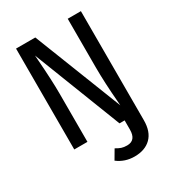

<svg xmlns="http://www.w3.org/2000/svg" viewBox="-218 -826 1051 1165"><g transform="rotate(-30 307.5 -243.5)"><path d="M442.6 -706.7H534.9V57.4Q534.9 137.4 492.8 179Q450.8 220.5 376.9 220.5Q309.7 220.5 257.9 181L295.9 116.4Q316.4 128.7 332.3 134.1Q348.2 139.5 371.3 139.5Q433.3 139.5 433.3 64.1V0H397.4L159 -612.8L161.5 -579Q172.8 -429.7 172.8 -340V0H80.5V-706.7H215.4L456.4 -92.3L454.9 -113.3Q442.6 -259.5 442.6 -366.7Z"/></g></svg>

Font: Fira Code Fixed Retina
Style: Regular
Weight: 450
Monospace: yes
Designer: Carrois Corporate, Edenspiekermann AG, Nikita Prokopov
Foundry: Carrois Corporate, Edenspiekermann AG, Nikita Prokopov
Version: Version 5.002